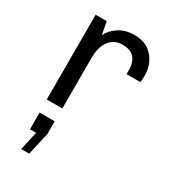

<svg xmlns="http://www.w3.org/2000/svg" viewBox="-197 -616 885 1003"><g transform="rotate(30 245.0 -115.0)"><path d="M313 -521Q384 -521 424 -475.5Q464 -430 464 -361Q464 -342 461 -323H378V-345Q378 -446 284 -446Q233 -446 205 -408Q177 -370 177 -305V0H83V-511H150L164 -435Q182 -471 220 -496Q258 -521 313 -521ZM97 291 122 179H85V78H176V155L145 291Z"/></g></svg>

Font: Chivo
Style: Regular
Weight: 400
Designer: Hector Gatti
Foundry: Omnibus-Type
Version: Version 1.007;PS 001.007;hotconv 1.0.88;makeotf.lib2.5.64775